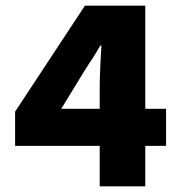

<svg xmlns="http://www.w3.org/2000/svg" viewBox="-20 -654 640 674"><path d="M330 0V-142H33V-262L278 -634H490V-272H563V-142H490V0ZM195 -272H330V-344Q330 -360 330.5 -379.5Q331 -399 332 -419Q333 -439 334 -458.5Q335 -478 336 -494H332Q316 -465 297 -437Q278 -409 261 -380Z"/></svg>

Font: Source Code Pro Black
Style: Regular
Weight: 900
Monospace: yes
Designer: Paul D. Hunt, Teo Tuominen
Foundry: Adobe Systems Incorporated
Version: Version 2.030;PS 1.000;hotconv 16.6.51;makeotf.lib2.5.65220